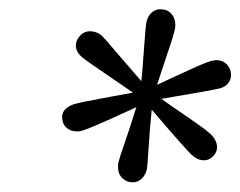

<svg xmlns="http://www.w3.org/2000/svg" viewBox="-20 -820 512 409"><path d="M144 -540Q130.4 -540 121.3 -548.3Q112.3 -556.6 112.3 -570.3Q112.3 -589.4 137.7 -598.1Q149.9 -602.1 214.8 -613.8L263.2 -622.6L239.3 -639.2Q165 -689.5 154.8 -698.2Q141.6 -709.5 141.6 -723.1Q141.6 -733.9 149.9 -743.2Q158.7 -753.4 171.9 -753.4Q185.5 -753.4 196.8 -744.1Q202.1 -739.3 228.5 -708L281.2 -647Q282.7 -660.6 286.6 -714.4Q290 -764.2 292 -772.9Q294.9 -786.1 303 -793.2Q311 -800.3 321.8 -800.3Q336.4 -800.3 345 -790.8Q353.5 -781.2 353.5 -767.1Q353.5 -762.7 353 -760.3Q352.1 -753.9 347.4 -738.8Q342.8 -723.6 336.4 -705.6Q325.7 -672.4 314.5 -639.2Q337.9 -649.9 355 -658.2Q378.9 -669.4 399.7 -678.5Q420.4 -687.5 428.7 -689.9Q437.5 -691.9 440.9 -691.9Q454.6 -691.9 463.4 -682.6Q472.2 -673.3 472.2 -660.2Q472.2 -650.9 466.3 -643.1Q460.4 -635.3 448.7 -631.8Q443.4 -630.4 427.2 -627.4Q411.1 -624.5 391.6 -621.1L323.7 -609.4Q347.7 -592.3 369.6 -577.6Q390.1 -563.5 406.2 -552Q422.4 -540.5 428.7 -534.2Q435.1 -528.3 438.7 -521Q442.4 -513.7 442.4 -506.3Q442.4 -496.6 435.1 -488.3Q426.3 -478.5 414.1 -478.5Q401.4 -478.5 388.2 -490.2Q371.6 -506.3 303.2 -586.4Q299.3 -549.8 295.9 -495.6Q294.4 -468.8 293 -460.4Q290.5 -447.8 282.2 -439.7Q273.9 -431.6 262.7 -431.6Q250 -431.6 240.7 -440.4Q231.4 -449.2 231.4 -464.4Q231.4 -471.2 232.4 -474.6Q233.9 -481.9 245.6 -515.6Q253.4 -537.6 270.5 -591.8L261.2 -587.4Q170.9 -545.9 156.2 -542Q150.4 -540 144 -540Z"/></svg>

Font: Reddit Sans Chocolate
Style: Italic
Weight: 400
Italic angle: -11.25°
Designer: Stephen Hutchings
Version: Version 1.013